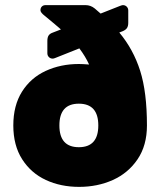

<svg xmlns="http://www.w3.org/2000/svg" viewBox="-20 -720 632 750"><path d="M32 -230Q32 -308 66 -362Q100 -416 158.5 -443Q217 -470 288 -470Q302 -470 328 -468Q314 -499 290 -531L197 -494Q190 -491 186 -491Q177 -491 171 -497Q165 -503 165 -512V-560Q165 -574 170 -581.5Q175 -589 187 -593L218 -605Q200 -621 155 -658Q138 -671 138 -680Q138 -689 143.5 -694.5Q149 -700 158 -700H314Q334 -700 350 -687Q372 -668 373 -667L449 -697Q457 -700 460 -700Q469 -700 475 -694Q481 -688 481 -679V-631Q481 -618 476 -610.5Q471 -603 459 -598L446 -593Q501 -527 527.5 -443.5Q554 -360 554 -230Q554 -152 517.5 -98Q481 -44 421 -17Q361 10 289 10Q217 10 159 -17Q101 -44 66.5 -98Q32 -152 32 -230ZM364 -230Q364 -315 288 -315Q212 -315 212 -230Q212 -145 288 -145Q364 -145 364 -230Z"/></svg>

Font: Hezaedrus
Style: Bold
Weight: 700
Designer: Hubert & Fischer
Foundry: Hubert & Fischer
Version: Version 1.10;September 3, 2019;FontCreator 11.5.0.2425 64-bi